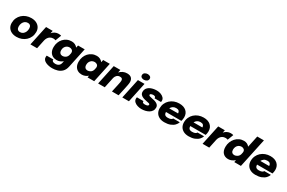

<svg xmlns="http://www.w3.org/2000/svg" viewBox="194 -2509 6681 4463"><g transform="rotate(30 3534.0 -277.0)"><path d="M282.5 12Q204 12 146.5 -16.5Q89 -45 57.8 -96Q26.5 -147 26.5 -215Q26.5 -287 53 -346.8Q79.5 -406.5 126.8 -450.2Q174 -494 236.8 -517.8Q299.5 -541.5 371.5 -541.5Q450 -541.5 507.5 -513Q565 -484.5 596.5 -433.5Q628 -382.5 628 -315.5Q628 -243 601.2 -182.8Q574.5 -122.5 527 -79Q479.5 -35.5 417 -11.8Q354.5 12 282.5 12ZM301 -125Q344.5 -125 377 -149Q409.5 -173 427.8 -213.2Q446 -253.5 446 -302.5Q446 -349.5 423.5 -376.8Q401 -404 353.5 -404Q309.5 -404 277 -380.2Q244.5 -356.5 226.5 -316.5Q208.5 -276.5 208.5 -228Q208.5 -180 231 -152.5Q253.5 -125 301 -125Z M653.5 0 766.5 -531H945L929.5 -459Q962.5 -497.5 1006.2 -519.5Q1050 -541.5 1102.5 -541.5Q1135 -541.5 1151 -537Q1167 -532.5 1170.5 -530L1110.5 -372.5Q1106.5 -375 1092.2 -380.2Q1078 -385.5 1054.5 -385.5Q1002 -385.5 966.5 -363.8Q931 -342 910.8 -308Q890.5 -274 882.5 -238L832.5 0Z M1360.5 12.5Q1300 12.5 1252.5 -13.2Q1205 -39 1177.8 -89.8Q1150.5 -140.5 1150.5 -215Q1150.5 -283 1172.8 -342.2Q1195 -401.5 1235.8 -446.2Q1276.5 -491 1332 -516.2Q1387.5 -541.5 1454 -541.5Q1502.5 -541.5 1543.8 -522Q1585 -502.5 1612 -466.5L1625.5 -531H1804L1692 -3Q1673 86.5 1623.5 136.8Q1574 187 1506.5 207.5Q1439 228 1366 228Q1322 228 1276.5 219.5Q1231 211 1192.8 193.2Q1154.5 175.5 1131.2 147Q1108 118.5 1108 79Q1108 66.5 1109.5 56.2Q1111 46 1112.5 37H1291Q1290.5 40 1289.8 44Q1289 48 1289 52Q1289 74 1312.2 88.5Q1335.5 103 1378.5 103Q1432.5 103 1467.2 77Q1502 51 1513.5 -3L1523.5 -50.5Q1450 12.5 1360.5 12.5ZM1340 -241.5Q1340 -190.5 1365.8 -164.5Q1391.5 -138.5 1431.5 -138.5Q1473.5 -138.5 1511 -163.8Q1548.5 -189 1563.5 -238L1575 -291.5Q1576 -302 1576 -309.5Q1576 -352.5 1547.2 -373.8Q1518.5 -395 1482.5 -395Q1420.5 -395 1380.2 -352.2Q1340 -309.5 1340 -241.5Z M2033.5 12.5Q1973 12.5 1925.8 -13.2Q1878.5 -39 1851.5 -89.5Q1824.5 -140 1824.5 -215Q1824.5 -283 1846.8 -342.2Q1869 -401.5 1909.8 -446.2Q1950.5 -491 2006 -516.2Q2061.5 -541.5 2128 -541.5Q2176.5 -541.5 2217.8 -521.2Q2259 -501 2285.5 -464.5L2299.5 -531H2478L2365.5 0H2187L2197.5 -50Q2124 12.5 2033.5 12.5ZM2013.5 -240Q2013.5 -188.5 2039.2 -162.5Q2065 -136.5 2105 -136.5Q2147 -136.5 2184.5 -161.8Q2222 -187 2237 -236L2248.5 -289.5Q2250 -300 2250 -308Q2250 -350.5 2221 -371.8Q2192 -393 2156 -393Q2094.5 -393 2054 -350.2Q2013.5 -307.5 2013.5 -240Z M2470.5 0 2583.5 -531H2761.5L2745 -453.5Q2783 -495 2833.2 -518.2Q2883.5 -541.5 2940 -541.5Q3021 -541.5 3059 -502.2Q3097 -463 3097 -397Q3097 -365 3088.2 -317.8Q3079.5 -270.5 3064 -199.5L3020 0H2842L2889 -216Q2898 -257.5 2902.5 -283.8Q2907 -310 2907 -327.5Q2907 -355.5 2891.2 -373.8Q2875.5 -392 2834.5 -392Q2787.5 -392 2755.5 -363.8Q2723.5 -335.5 2709.5 -287.5L2648.5 0Z M3347 -605.5Q3308.5 -605.5 3281.5 -624.2Q3254.5 -643 3254.5 -678Q3254.5 -721 3287.8 -743.8Q3321 -766.5 3363.5 -766.5Q3401 -766.5 3428.5 -748Q3456 -729.5 3456 -694.5Q3456 -651.5 3422.5 -628.5Q3389 -605.5 3347 -605.5ZM3120 0 3232.5 -531H3410L3297.5 0Z M3636 12.5Q3580.5 12.5 3528.2 -4.2Q3476 -21 3442 -54Q3408 -87 3408 -136Q3408 -146.5 3409.8 -156.5Q3411.5 -166.5 3413 -172.5H3590Q3587.5 -164 3587.5 -157Q3587.5 -137 3606.8 -128.2Q3626 -119.5 3660 -119.5Q3678 -119.5 3698.2 -123.8Q3718.5 -128 3732.2 -138.2Q3746 -148.5 3746 -166.5Q3746 -183 3721 -191.5Q3696 -200 3644 -208.5Q3600.5 -216 3558.2 -231Q3516 -246 3488.5 -275Q3461 -304 3461 -353Q3461 -401.5 3484 -437Q3507 -472.5 3546.2 -495.8Q3585.5 -519 3635 -530.2Q3684.5 -541.5 3737 -541.5Q3793 -541.5 3843.2 -523.2Q3893.5 -505 3925 -471.5Q3956.5 -438 3956.5 -392Q3956.5 -382 3955 -372.5Q3953.5 -363 3952 -357.5H3777Q3779.5 -364 3779.5 -372Q3779.5 -392.5 3760 -401.8Q3740.5 -411 3717.5 -411Q3702 -411 3683 -407.2Q3664 -403.5 3650.5 -394.5Q3637 -385.5 3637 -369.5Q3637 -352 3660.5 -342.8Q3684 -333.5 3726.5 -326.5Q3754 -322 3787.5 -313.8Q3821 -305.5 3851.2 -290.2Q3881.5 -275 3901 -250Q3920.5 -225 3920.5 -187Q3920.5 -136 3896.5 -98.2Q3872.5 -60.5 3831.8 -36Q3791 -11.5 3740 0.5Q3689 12.5 3636 12.5Z M4566 -168Q4552 -121.5 4512.5 -80.2Q4473 -39 4407.8 -13.2Q4342.5 12.5 4252 12.5Q4171 12.5 4114 -16.8Q4057 -46 4027 -97.8Q3997 -149.5 3997 -217Q3997 -288 4023.5 -347.5Q4050 -407 4097.5 -450.5Q4145 -494 4207.8 -517.8Q4270.5 -541.5 4343 -541.5Q4462.5 -541.5 4530.2 -481Q4598 -420.5 4598 -318Q4598 -294.5 4593.5 -265.2Q4589 -236 4581.5 -214.5H4167.5Q4168 -169.5 4191 -144Q4214 -118.5 4271.5 -118.5Q4327.5 -118.5 4355.8 -134.8Q4384 -151 4389.5 -168ZM4331.5 -412.5Q4281 -412.5 4245.8 -389Q4210.5 -365.5 4191 -326H4427Q4427.5 -331 4427.5 -336Q4427.5 -365 4405.8 -388.8Q4384 -412.5 4331.5 -412.5Z M5218.5 -168Q5204.5 -121.5 5165 -80.2Q5125.5 -39 5060.2 -13.2Q4995 12.5 4904.5 12.5Q4823.5 12.5 4766.5 -16.8Q4709.5 -46 4679.5 -97.8Q4649.5 -149.5 4649.5 -217Q4649.5 -288 4676 -347.5Q4702.5 -407 4750 -450.5Q4797.5 -494 4860.2 -517.8Q4923 -541.5 4995.5 -541.5Q5115 -541.5 5182.8 -481Q5250.5 -420.5 5250.5 -318Q5250.5 -294.5 5246 -265.2Q5241.5 -236 5234 -214.5H4820Q4820.5 -169.5 4843.5 -144Q4866.5 -118.5 4924 -118.5Q4980 -118.5 5008.2 -134.8Q5036.5 -151 5042 -168ZM4984 -412.5Q4933.5 -412.5 4898.2 -389Q4863 -365.5 4843.5 -326H5079.5Q5080 -331 5080 -336Q5080 -365 5058.2 -388.8Q5036.5 -412.5 4984 -412.5Z M5274.5 0 5387.5 -531H5566L5550.5 -459Q5583.5 -497.5 5627.2 -519.5Q5671 -541.5 5723.5 -541.5Q5756 -541.5 5772 -537Q5788 -532.5 5791.5 -530L5731.5 -372.5Q5727.5 -375 5713.2 -380.2Q5699 -385.5 5675.5 -385.5Q5623 -385.5 5587.5 -363.8Q5552 -342 5531.8 -308Q5511.5 -274 5503.5 -238L5453.5 0Z M5964 12.5Q5875 12.5 5822.2 -43.8Q5769.5 -100 5769.5 -205.5Q5769.5 -274 5792.8 -334.8Q5816 -395.5 5857.5 -442Q5899 -488.5 5955.2 -515Q6011.5 -541.5 6078 -541.5Q6125 -541.5 6162.8 -522.5Q6200.5 -503.5 6225 -470.5L6291 -781.5H6470L6303.5 0H6125L6137.5 -59Q6099.5 -25.5 6055 -6.5Q6010.5 12.5 5964 12.5ZM5954.5 -236.5Q5954.5 -189 5979.2 -164.2Q6004 -139.5 6043 -139.5Q6083.5 -139.5 6123.5 -167.2Q6163.5 -195 6177 -244.5L6186.5 -289.5Q6188.5 -302.5 6188.5 -310.5Q6188.5 -351.5 6160.8 -373.2Q6133 -395 6097 -395Q6054 -395 6021.8 -374Q5989.5 -353 5972 -317Q5954.5 -281 5954.5 -236.5Z M7011 -168Q6997 -121.5 6957.5 -80.2Q6918 -39 6852.8 -13.2Q6787.5 12.5 6697 12.5Q6616 12.5 6559 -16.8Q6502 -46 6472 -97.8Q6442 -149.5 6442 -217Q6442 -288 6468.5 -347.5Q6495 -407 6542.5 -450.5Q6590 -494 6652.8 -517.8Q6715.5 -541.5 6788 -541.5Q6907.5 -541.5 6975.2 -481Q7043 -420.5 7043 -318Q7043 -294.5 7038.5 -265.2Q7034 -236 7026.5 -214.5H6612.5Q6613 -169.5 6636 -144Q6659 -118.5 6716.5 -118.5Q6772.5 -118.5 6800.8 -134.8Q6829 -151 6834.5 -168ZM6776.5 -412.5Q6726 -412.5 6690.8 -389Q6655.5 -365.5 6636 -326H6872Q6872.5 -331 6872.5 -336Q6872.5 -365 6850.8 -388.8Q6829 -412.5 6776.5 -412.5Z"/></g></svg>

Font: Epilogue ExtraBold
Style: Italic
Weight: 800
Italic angle: -12°
Designer: Tyler Finck
Foundry: Etcetera Type Co
Version: Version 2.111; ttfautohint (v1.8.3)